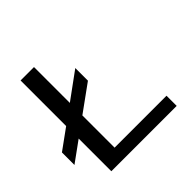

<svg xmlns="http://www.w3.org/2000/svg" viewBox="-173 -873 1047 1047"><g transform="rotate(-45 350.0 -350.0)"><path d="M119 0V-252L1 -166.5V-263L119 -348.5V-700H222.5V-423.5L378 -537V-439.5L222.5 -327V-78.5H623V0Z"/></g></svg>

Font: Trispace SemiExpanded
Style: Regular
Weight: 400
Width: 6
Designer: Tyler Finck
Foundry: Etcetera Type Company
Version: Version 1.210; ttfautohint (v1.8.3)